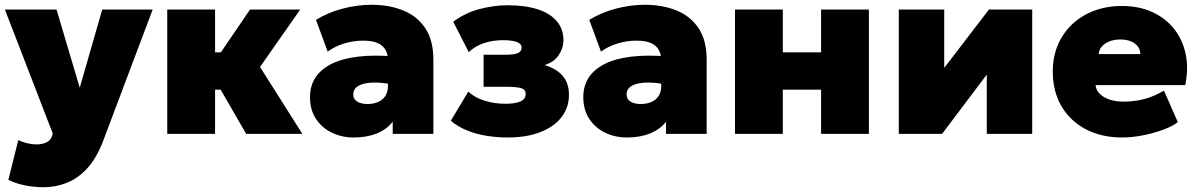

<svg xmlns="http://www.w3.org/2000/svg" viewBox="-22 -560 5008 803"><path d="M160.5 223Q120 223 81.8 215.2Q43.5 207.5 13 192L54.5 26Q71 34 91.5 39Q112 44 130.5 44Q153 44 171.8 35.8Q190.5 27.5 196.5 6L198.5 -2L-1.5 -520H214.5L311.5 -193L405.5 -520H616.5L406.5 37Q379 105.5 340.8 146.2Q302.5 187 256.5 205Q210.5 223 160.5 223Z M1007.5 0 852.5 -269 1023.5 -520H1233.5L1065.5 -280L1242.5 0ZM677.5 0V-520H877.5V-341H1037.5V-185H877.5V0Z M1457.5 15Q1407.5 15 1366 -5Q1324.5 -25 1299.5 -62.8Q1274.5 -100.5 1274.5 -154Q1274.5 -200.5 1297.2 -235.5Q1320 -270.5 1364.5 -292.8Q1409 -315 1474.8 -323Q1540.5 -331 1626.5 -324L1627.5 -205Q1593.5 -212.5 1562.5 -214.2Q1531.5 -216 1507.5 -211.5Q1483.5 -207 1469.5 -195.8Q1455.5 -184.5 1455.5 -165.5Q1455.5 -145 1472 -135Q1488.5 -125 1515 -125Q1539 -125 1558.2 -133Q1577.5 -141 1589 -157.8Q1600.5 -174.5 1600.5 -201V-307Q1600.5 -331 1591 -349.8Q1581.5 -368.5 1559 -379.2Q1536.5 -390 1496.5 -390Q1456.5 -390 1417.2 -378Q1378 -366 1348.5 -344L1299.5 -477Q1351.5 -508.5 1412 -524.2Q1472.5 -540 1531.5 -540Q1606 -540 1664.5 -516.2Q1723 -492.5 1756.8 -441.8Q1790.5 -391 1790.5 -310V0H1620.5V-51Q1596.5 -19.5 1554.5 -2.2Q1512.5 15 1457.5 15Z M2100.5 15Q2056 15 2012.8 8Q1969.5 1 1931.2 -14.5Q1893 -30 1863.5 -55L1936.5 -177Q1963.5 -151.5 2004.8 -138.8Q2046 -126 2091.5 -126Q2133 -126 2154.8 -135.8Q2176.5 -145.5 2176.5 -167Q2176.5 -186 2157 -191.5Q2137.5 -197 2095.5 -197H2000.5V-331H2089.5Q2129.5 -331 2144.5 -338.2Q2159.5 -345.5 2159.5 -361Q2159.5 -372 2150.2 -378.8Q2141 -385.5 2123.5 -388.8Q2106 -392 2081.5 -392Q2040.5 -392 2002.8 -379.8Q1965 -367.5 1938.5 -342L1873.5 -469Q1922.5 -506 1983 -522Q2043.5 -538 2100.5 -538Q2175.5 -538 2227.8 -520.8Q2280 -503.5 2307.2 -470.8Q2334.5 -438 2334.5 -392Q2334.5 -359 2314.5 -329.2Q2294.5 -299.5 2255.5 -288Q2306 -272.5 2331.8 -242.2Q2357.5 -212 2357.5 -163Q2357.5 -111 2327 -70.8Q2296.5 -30.5 2239 -7.8Q2181.5 15 2100.5 15Z M2600.5 15Q2550.5 15 2509 -5Q2467.5 -25 2442.5 -62.8Q2417.5 -100.5 2417.5 -154Q2417.5 -200.5 2440.2 -235.5Q2463 -270.5 2507.5 -292.8Q2552 -315 2617.8 -323Q2683.5 -331 2769.5 -324L2770.5 -205Q2736.5 -212.5 2705.5 -214.2Q2674.5 -216 2650.5 -211.5Q2626.5 -207 2612.5 -195.8Q2598.5 -184.5 2598.5 -165.5Q2598.5 -145 2615 -135Q2631.5 -125 2658 -125Q2682 -125 2701.2 -133Q2720.5 -141 2732 -157.8Q2743.5 -174.5 2743.5 -201V-307Q2743.5 -331 2734 -349.8Q2724.5 -368.5 2702 -379.2Q2679.5 -390 2639.5 -390Q2599.5 -390 2560.2 -378Q2521 -366 2491.5 -344L2442.5 -477Q2494.5 -508.5 2555 -524.2Q2615.5 -540 2674.5 -540Q2749 -540 2807.5 -516.2Q2866 -492.5 2899.8 -441.8Q2933.5 -391 2933.5 -310V0H2763.5V-51Q2739.5 -19.5 2697.5 -2.2Q2655.5 15 2600.5 15Z M3052 0V-520H3252V-341H3412V-520H3612V0H3412V-185H3252V0Z M3737 0V-520H3927V-276L4114 -520H4295V0H4105V-248L3918 0Z M4672 15Q4584.5 15 4519 -19.5Q4453.5 -54 4417.2 -116Q4381 -178 4381 -261Q4381 -321.5 4402.2 -371.8Q4423.5 -422 4462.2 -458.5Q4501 -495 4553.8 -515Q4606.5 -535 4670 -535Q4741 -535 4796.2 -510Q4851.5 -485 4887.5 -440.2Q4923.5 -395.5 4936.5 -335.2Q4949.5 -275 4935 -204H4560Q4562 -183.5 4577.2 -168Q4592.5 -152.5 4618 -143.8Q4643.5 -135 4676 -135Q4723.5 -135 4764.5 -146Q4805.5 -157 4846 -181L4904 -49Q4881 -31.5 4841.5 -17Q4802 -2.5 4757 6.2Q4712 15 4672 15ZM4573 -334H4747Q4747 -361 4724 -378Q4701 -395 4664 -395Q4626 -395 4600.8 -378Q4575.5 -361 4573 -334Z"/></svg>

Font: Geologica Roman Black
Style: Regular
Weight: 900
Designer: Sindre Bremnes, Frode Helland
Foundry: Monokrom Skriftforlag AS
Version: Version 1.010;gftools[0.9.28]